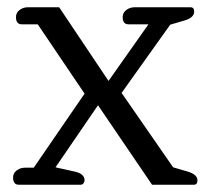

<svg xmlns="http://www.w3.org/2000/svg" viewBox="-20 -509 579 529"><path d="M16 -20Q16 -32 26 -39.5Q36 -47 49 -47H73L213 -251L84 -442H40Q24 -442 24 -462Q24 -474 34 -481.5Q44 -489 57 -489H143L279 -286L389 -442H334Q318 -442 318 -462Q318 -474 328 -481.5Q338 -489 351 -489H505Q515 -489 515 -477Q515 -461 490 -453L449 -441L315 -253L457 -48L498 -36Q524 -28 524 -12Q524 0 514 0H399L250 -219L133 -48L187 -36Q213 -30 213 -12Q213 -8 210 -4Q207 0 202 0H32Q16 0 16 -20Z"/></svg>

Font: Maitree
Style: Regular
Weight: 400
Designer: CadsonDemak Team
Foundry: CadsonDemak
Version: Version 1.001